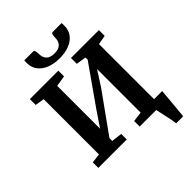

<svg xmlns="http://www.w3.org/2000/svg" viewBox="-317 -1137 1470 1470"><g transform="rotate(-45 418.0 -401.5)"><path d="M704.7 180Q703 163.4 698.2 138.1Q693.3 112.9 687.3 85.8Q681.4 58.7 676.2 35.6Q670.9 12.6 668.5 0L629.1 -70.4H803.5Q802.1 -55.1 799.9 -29.6Q797.7 -4.2 795 26.1Q792.3 56.3 789.4 86.1Q786.5 116 784.3 140.9Q782.1 165.8 780.5 180ZM41.8 0V-59.9L117.9 -69.6V-667.7L43.4 -680.2V-743H351.5V-680.9L263.2 -667V-202.5L347.5 -327.1L570 -643.8V-667L488.6 -680.2V-743H790.8V-680.2L715.6 -667V-70.4L793.8 -59.9V0H489.4V-59.9L570 -70.4V-542.1L492.2 -420.9L263.2 -101.3V-70.4L349.6 -59.9V0ZM320.5 -983Q331.3 -983 334.1 -966.1Q337 -949.1 337 -935.4Q337 -899.7 358.2 -878.1Q379.3 -856.5 425 -856.5Q470.4 -856.5 491.5 -878.1Q512.7 -899.7 512.7 -935.4Q512.7 -949.1 515.7 -966.1Q518.8 -983 528.9 -983H627.1Q627.3 -976.6 627.7 -969.7Q628.1 -962.9 628.1 -955.8Q628.1 -905.8 602.1 -871.4Q576.1 -837 530.3 -819.4Q484.6 -801.9 424.7 -801.9Q367.3 -801.9 321.4 -819.7Q275.5 -837.5 248.7 -871.9Q222 -906.3 222 -955.8Q222 -962.9 222.5 -969.7Q223 -976.6 223 -983Z"/></g></svg>

Font: Merriweather Light
Style: Regular
Weight: 300
Designer: Eben Sorkin
Foundry: Eben Sorkin
Version: Version 2.100